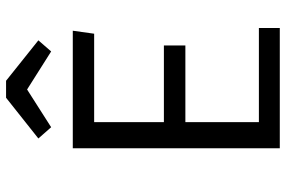

<svg xmlns="http://www.w3.org/2000/svg" viewBox="-180 -794 974 655"><g transform="rotate(-90 307.5 -467.0)"><path d="M519.5 -633.3H217.9V-395.4H479.5V-322.1H217.9V-71.3H539V0H128.7V-706.2H529.7ZM301 -933.8H359L496.9 -823.6L459 -780L329.2 -862.1L200.5 -780L162.1 -823.6Z"/></g></svg>

Font: Fira Code
Style: Regular
Weight: 400
Designer: Carrois Corporate, Edenspiekermann AG, Nikita Prokopov
Foundry: Carrois Corporate, Edenspiekermann AG, Nikita Prokopov
Version: Version 5.002